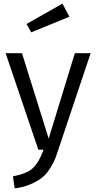

<svg xmlns="http://www.w3.org/2000/svg" viewBox="-20 -824 530 1057"><path d="M324 -804 362 -732 152 -646 126 -692ZM479 -531 300 3Q290 34 282.5 52.5Q275 71 256 102Q237 133 214 152Q191 171 151 189Q111 207 61 213L51 147Q129 132 162 100.5Q195 69 220 0H191L11 -531H101L248 -61L392 -531Z"/></svg>

Font: Sedus Text
Style: Regular
Weight: 400
Designer: TypeMates
Foundry: TypeMates, Runge Thomsen GbR
Version: Version 4.202;PS 004.202;hotconv 1.0.88;makeotf.lib2.5.64775